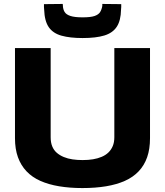

<svg xmlns="http://www.w3.org/2000/svg" viewBox="-20 -944 837 974"><path d="M56 -243V-700H237V-248Q237 -221 245 -201.5Q253 -182 268 -169Q283 -156 303.5 -147.5Q324 -139 348 -135.5Q372 -132 399 -132Q428 -132 452 -136Q476 -140 496 -148.5Q516 -157 530 -170.5Q544 -184 552 -203Q560 -222 560 -248V-700H741V-243Q741 -188 726.5 -146.5Q712 -105 683.5 -75Q655 -45 613.5 -26.5Q572 -8 518 1Q464 10 398 10Q334 10 280 1Q226 -8 184.5 -26.5Q143 -45 114.5 -75Q86 -105 71 -146.5Q56 -188 56 -243ZM399 -751Q335 -751 292 -763Q249 -775 227.5 -806Q206 -837 204 -895Q203 -901 203 -908.5Q203 -916 203 -923L298 -924Q299 -921 299 -918.5Q299 -916 299 -914Q300 -896 308 -883Q316 -870 337.5 -863Q359 -856 399 -856Q440 -856 460 -863Q480 -870 488 -883Q496 -896 499 -914Q499 -916 499 -918.5Q499 -921 499 -924L595 -923Q595 -916 595 -908.5Q595 -901 594 -895Q593 -840 572.5 -808.5Q552 -777 509.5 -764Q467 -751 399 -751Z"/></svg>

Font: Georama SemiExpanded
Style: Bold
Weight: 700
Width: 6
Designer: Jean-Baptiste Levee
Foundry: Production Type
Version: Version 1.001